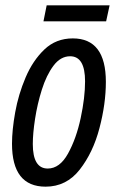

<svg xmlns="http://www.w3.org/2000/svg" viewBox="-20 -690 440 720"><path d="M378 -610 391 -670H155L143 -610ZM377 -383Q377 -546 253 -546Q190 -546 146.5 -504.5Q103 -463 76 -399.5Q49 -336 37 -269Q25 -202 25 -151Q25 10 151 10Q229 10 279 -54Q329 -118 353 -209.5Q377 -301 377 -383ZM103 -150Q103 -189 111.5 -244.5Q120 -300 137 -354Q154 -408 180.5 -443.5Q207 -479 243 -479Q299 -479 299 -385Q299 -324 282.5 -247Q266 -170 235 -114Q204 -58 159 -58Q103 -58 103 -150Z"/></svg>

Font: Noto Sans Display Condensed
Style: Italic
Weight: 400
Width: 3
Designer: Monotype Design team
Foundry: Monotype Imaging Inc.
Version: 1.000